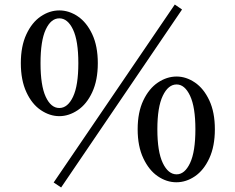

<svg xmlns="http://www.w3.org/2000/svg" viewBox="-20 -792 1039 848"><path d="M784 -750 250 36 217 14 752 -772ZM72 -513Q72 -588 96.5 -640.5Q121 -693 160 -719.5Q199 -746 242 -746Q285 -746 324 -719.5Q363 -693 387.5 -640.5Q412 -588 412 -513Q412 -438 387.5 -385Q363 -332 323.5 -305.5Q284 -279 242 -279Q200 -279 160.5 -305.5Q121 -332 96.5 -385Q72 -438 72 -513ZM326 -513Q326 -612 302.5 -661.5Q279 -711 242 -711Q205 -711 182 -661.5Q159 -612 159 -513Q159 -414 182 -364.5Q205 -315 242 -315Q279 -315 302.5 -364.5Q326 -414 326 -513ZM588 -221Q588 -296 613 -348.5Q638 -401 677.5 -427.5Q717 -454 760 -454Q802 -454 841 -427.5Q880 -401 904.5 -348.5Q929 -296 929 -221Q929 -146 904.5 -93Q880 -40 841 -13.5Q802 13 759 13Q716 13 677 -13.5Q638 -40 613 -93Q588 -146 588 -221ZM843 -221Q843 -319 819.5 -369Q796 -419 760 -419Q723 -419 699 -369Q675 -319 675 -221Q675 -122 699 -72Q723 -22 760 -22Q796 -22 819.5 -72Q843 -122 843 -221Z"/></svg>

Font: Shippori Mincho
Style: Bold
Weight: 700
Designer: FONTDASU
Foundry: FONTDASU / Google Inc. / but / Adobe
Version: Version 3.110; ttfautohint (v1.8.3)